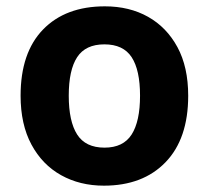

<svg xmlns="http://www.w3.org/2000/svg" viewBox="-20 -576 659 606"><path d="M574 -273.7Q574 -138 502.5 -64Q431 10 308 10Q232.1 10 172.8 -23.1Q113.4 -56.2 79.2 -119.8Q45 -183.4 45 -274Q45 -410 116 -483Q187 -556 311 -556Q388.4 -556 447.2 -523Q506 -490 540 -427.3Q574 -364.5 574 -273.7ZM197 -274Q197 -193 223.5 -151.5Q250 -110 309.9 -110Q369 -110 395.5 -151.5Q422 -193 422 -274Q422 -355 395.5 -395.5Q369 -436 309.5 -436Q250 -436 223.5 -395.5Q197 -355 197 -274Z"/></svg>

Font: Noto Sans Bamum
Style: Regular
Weight: 400
Designer: Monotype Design Team
Foundry: Monotype Imaging Inc.
Version: Version 2.001